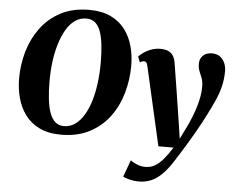

<svg xmlns="http://www.w3.org/2000/svg" viewBox="-63 -829 1411 1156"><g transform="rotate(5 642.5 -251.0)"><path d="M325.5 10.5Q249 10.5 195.2 -15.5Q141.5 -41.5 108.5 -86Q75.5 -130.5 60.2 -187.2Q45 -244 45 -306Q45 -390 68.2 -469.5Q91.5 -549 139 -613Q186.5 -677 259 -715Q331.5 -753 430.5 -753Q507.5 -753 561 -727.2Q614.5 -701.5 647.8 -657Q681 -612.5 696 -556.5Q711 -500.5 711 -440Q711 -355 688 -274.2Q665 -193.5 617.5 -129.5Q570 -65.5 497.2 -27.5Q424.5 10.5 325.5 10.5ZM338 -42.5Q376 -42.5 406.2 -64Q436.5 -85.5 459.2 -123.8Q482 -162 497 -212.2Q512 -262.5 519.2 -320.8Q526.5 -379 526.5 -440Q526.5 -500 521.2 -547.8Q516 -595.5 504 -629.5Q492 -663.5 470.8 -681.5Q449.5 -699.5 417.5 -699.5Q379.5 -699.5 349 -678Q318.5 -656.5 296.2 -618.2Q274 -580 258.8 -530Q243.5 -480 236.2 -423Q229 -366 229 -306Q229 -245.5 234.5 -196.8Q240 -148 252.5 -113.5Q265 -79 286 -60.8Q307 -42.5 338 -42.5ZM808 -446Q804.5 -461.5 799.5 -467.5Q794.5 -473.5 787 -473.5Q780 -473.5 774 -471.5Q768 -469.5 761 -464.5L747.5 -498.5Q755 -507.5 773.2 -521.2Q791.5 -535 818.5 -545.8Q845.5 -556.5 877.5 -556.5Q907 -556.5 925.8 -547.8Q944.5 -539 955 -522Q965.5 -505 969.5 -480.5Q976 -439 983.2 -394Q990.5 -349 997.8 -302.5Q1005 -256 1012.2 -210.2Q1019.5 -164.5 1026 -121L1040 -27.5L1077.5 -103.5Q1093.5 -136.5 1106.2 -169Q1119 -201.5 1128.2 -232.8Q1137.5 -264 1142.5 -293.5Q1147.5 -323 1147.5 -350Q1147.5 -382.5 1139.5 -403Q1131.5 -423.5 1123.5 -442.2Q1115.5 -461 1115.5 -489Q1115.5 -518 1135 -537.2Q1154.5 -556.5 1189.5 -556.5Q1219.5 -556.5 1238.8 -541.8Q1258 -527 1267.2 -504.2Q1276.5 -481.5 1276.5 -457.5Q1276.5 -408 1265.8 -364.2Q1255 -320.5 1236 -278Q1217 -235.5 1193 -188.5Q1180 -162.5 1163.8 -132.2Q1147.5 -102 1129 -70.2Q1110.5 -38.5 1091.8 -7Q1073 24.5 1055 53.2Q1037 82 1021.5 106Q988 159 955.8 190.8Q923.5 222.5 889.5 236.5Q855.5 250.5 816 250.5Q788 250.5 760 243.5Q732 236.5 721 229L758.5 127Q769 137.5 795.2 148.5Q821.5 159.5 847.5 159.5Q880 159.5 906 144.5Q932 129.5 956.2 100.5Q980.5 71.5 1007.5 29H916Z"/></g></svg>

Font: Merriweather 48pt Black
Style: Italic
Weight: 900
Italic angle: -7.8°
Version: Version 2.101